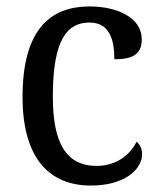

<svg xmlns="http://www.w3.org/2000/svg" viewBox="-20 -566 497 596"><path d="M262 10C371 10 421 -43 421 -87C421 -105 414 -118 404 -126C383 -84 340 -51 280 -51C184 -51 144 -124 144 -266C144 -445 189 -496 258 -496C319 -496 335 -445 335 -382C393 -382 420 -398 420 -444C420 -512 343 -546 258 -546C140 -546 50 -479 50 -265C50 -69 138 10 262 10Z"/></svg>

Font: Noto Serif Ethiopic SemiCondensed
Style: Regular
Weight: 400
Width: 4
Designer: Monotype Design Team
Foundry: Monotype Imaging Inc.
Version: Version 2.102